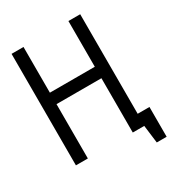

<svg xmlns="http://www.w3.org/2000/svg" viewBox="-192 -816 956 1044"><g transform="rotate(-30 286.0 -294.0)"><path d="M435 -75V0H470L484 112H546V-75ZM398 -413H116V-700H41V0H116V-341H398V0H472V-700H398Z"/></g></svg>

Font: Advent Pro Medium
Style: Regular
Weight: 500
Designer: VivaRado, Andreas Kalpakidis
Foundry: VivaRado, Andreas Kalpakidis
Version: Version 3.000